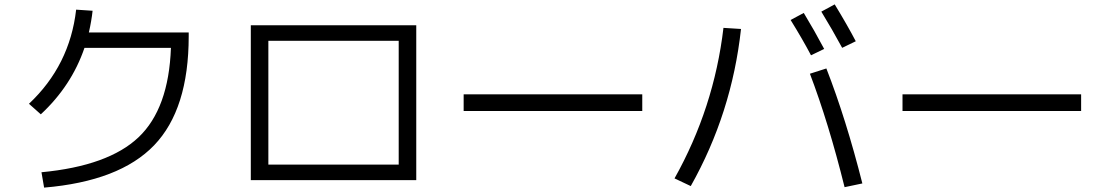

<svg xmlns="http://www.w3.org/2000/svg" viewBox="-20 -828 5040 875"><path d="M759 -610H365Q306 -437 166 -307L112 -355Q298 -530 327 -784L402 -779Q397 -733 385 -680H840V-663Q840 -330 682.5 -166Q525 -2 181 27L169 -43Q474 -72 611.5 -202.5Q749 -333 759 -610Z M1203 -7H1123V-713H1877V-7ZM1203 -78H1797V-642H1203Z M2093 -322V-398H2907V-322Z M3583 -737 3643 -769Q3692 -688 3736 -605L3676 -576Q3637 -650 3583 -737ZM3723 -775 3784 -808Q3843 -711 3880 -640L3818 -610Q3772 -695 3723 -775ZM3671 -492 3746 -516Q3836 -285 3910 8L3829 25Q3756 -269 3671 -492ZM3357 -696Q3315 -312 3128 20L3054 -15Q3234 -336 3277 -701Z M4093 -322V-398H4907V-322Z"/></svg>

Font: Mplus 1p
Style: Regular
Weight: 400
Version: Version 1.061